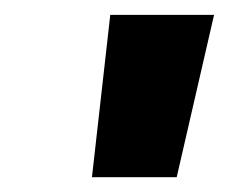

<svg xmlns="http://www.w3.org/2000/svg" viewBox="-20 -820 311 261"><path d="M105 -579.1 129.9 -799.8H271L220.2 -579.1Z"/></svg>

Font: SVN-Poppins
Style: Bold Italic
Weight: 700
Italic angle: -10°
Designer: Ninad Kale (Devanagari), Jonny Pinhorn (Latin)
Foundry: Indian Type Foundry
Version: Version 3.002 2017